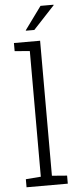

<svg xmlns="http://www.w3.org/2000/svg" viewBox="-62 -977 424 1010"><g transform="rotate(-5 150.0 -472.0)"><path d="M36.1 0V-42.5L115.7 -48.8V-712.4L36.1 -718.8V-761.7H174.3V-48.8L253.9 -42.5V0ZM103.5 -822.3 192.4 -944.3H260.7L261.7 -941.9L148.9 -820.8H106Z"/></g></svg>

Font: Roboto Slab LO Light
Style: Regular
Weight: 300
Designer: Google
Version: Version 2.000